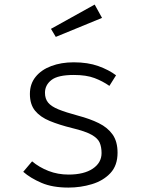

<svg xmlns="http://www.w3.org/2000/svg" viewBox="-20 -826 655 856"><path d="M285.6 -47.7Q354.4 -47.7 393.6 -74.1Q432.8 -100.5 432.8 -143.6Q432.8 -170.3 424.4 -190Q415.9 -209.7 387.9 -225.4Q360 -241 302.1 -254.9Q244.1 -269.2 201.8 -286.7Q159.5 -304.1 136.4 -332.3Q113.3 -360.5 113.3 -407.2Q113.3 -451.8 138.7 -483.3Q164.1 -514.9 208.5 -531.5Q252.8 -548.2 308.7 -548.2Q371.8 -548.2 418.7 -531.3Q465.6 -514.4 497.4 -490.3L467.7 -443.1Q437.9 -464.1 401.5 -477.9Q365.1 -491.8 309.2 -491.8Q237.9 -491.8 209.2 -469.2Q180.5 -446.7 180.5 -412.3Q180.5 -385.6 194.6 -368.5Q208.7 -351.3 241 -338.2Q273.3 -325.1 328.2 -310.3Q381 -296.4 420.5 -276.9Q460 -257.4 482.1 -226.2Q504.1 -194.9 504.1 -145.1Q504.1 -88.2 472.1 -54.1Q440 -20 389.7 -4.9Q339.5 10.3 285.1 10.3Q213.8 10.3 164.9 -10.8Q115.9 -31.8 83.6 -60L123.1 -106.7Q154.9 -80 196.4 -63.8Q237.9 -47.7 285.6 -47.7ZM402.1 -805.6 434.9 -746.2 228.7 -661.5 207.2 -697.4Z"/></svg>

Font: Fira Code Light
Style: Regular
Weight: 300
Monospace: yes
Designer: Carrois Corporate, Edenspiekermann AG, Nikita Prokopov
Foundry: Carrois Corporate, Edenspiekermann AG, Nikita Prokopov
Version: Version 6.000; ttfautohint (v1.8.2) -l 8 -r 50 -G 200 -x 14 